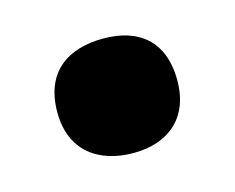

<svg xmlns="http://www.w3.org/2000/svg" viewBox="-44 -233 371 303"><g transform="rotate(-15 141.5 -81.5)"><path d="M43 -81C43 -18 86 12 143 12C198 12 239 -18 239 -81C239 -147 199 -175 143 -175C85 -175 43 -147 43 -81Z"/></g></svg>

Font: Noto Sans Armenian SemiCondensed Black
Style: Regular
Weight: 900
Width: 4
Designer: Monotype Design Team
Foundry: Monotype Imaging Inc.
Version: Version 2.008